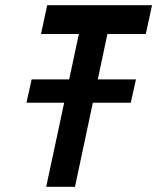

<svg xmlns="http://www.w3.org/2000/svg" viewBox="-20 -720 606 740"><path d="M102 -414 82 -324H484L504 -414ZM394 -589H542L566 -700H162L138 -589H284L158 0H269Z"/></svg>

Font: Advent Pro
Style: Bold Italic
Weight: 700
Italic angle: -12°
Designer: VivaRado, Andreas Kalpakidis
Foundry: VivaRado, Andreas Kalpakidis
Version: Version 3.000